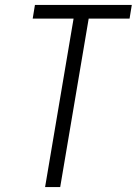

<svg xmlns="http://www.w3.org/2000/svg" viewBox="-20 -755 552 775"><path d="M162 0 277 -680H112L121 -735H512L503 -680H338L223 0Z"/></svg>

Font: iosevka_custom_sans_ss08 Light
Style: Italic
Weight: 300
Italic angle: -10°
Designer: Belleve Invis
Foundry: Belleve Invis
Version: Version 10.3.0; ttfautohint (v1.8.3)